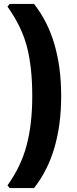

<svg xmlns="http://www.w3.org/2000/svg" viewBox="-20 -797 391 976"><path d="M18 145Q86 51 115 -57Q144 -165 144 -309Q144 -455 117 -559Q90 -663 18 -763L29 -777H153Q291 -602 291 -309Q291 -16 153 159H29Z"/></svg>

Font: Farro
Style: Bold
Weight: 700
Designer: Aceler Chua
Foundry: Grayscale Limited
Version: Version 1.101